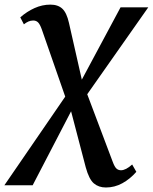

<svg xmlns="http://www.w3.org/2000/svg" viewBox="-78 -580 678 852"><path d="M392 252Q360 252 338.5 233.8Q317 215.5 302.5 162.5L233 -103L215.5 -139.5L107.5 -449.5Q99.5 -472 91 -480.5Q82.5 -489 69.5 -489Q58 -489 48 -484.5Q38 -480 28 -472L12 -503Q41.5 -529 75.5 -544.2Q109.5 -559.5 145.5 -559.5Q179.5 -559.5 198.8 -541.2Q218 -523 228 -478.5L289.5 -207L304.5 -174L422 137.5Q430.5 160.5 438.8 168Q447 175.5 459 175.5Q469.5 175.5 481.8 169.2Q494 163 508.5 150L527 182.5Q499 214.5 464.8 233.2Q430.5 252 392 252ZM-58.5 242 224 -169.5 273 -204 457 -547.5H580L298 -146L247.5 -105.5L67 242Z"/></svg>

Font: Merriweather 36pt SemiBold
Style: Italic
Weight: 600
Italic angle: -7.8°
Version: Version 2.101